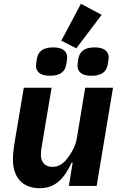

<svg xmlns="http://www.w3.org/2000/svg" viewBox="-20 -977 640 1009"><path d="M342 0H487.9L573.9 -516H427.9L383.2 -247.2C376.1 -204.9 350.9 -166.9 335.9 -147C312.9 -116.8 289.1 -100.1 255 -100.1C209.9 -100.1 195 -133.9 195 -160.9C195 -186.1 198.9 -206 202.1 -224.1L251.1 -516H105.1L58.9 -241.1C51.1 -192.8 47.9 -165.8 47.9 -137.1C47.9 -57.2 88.1 12.1 188.9 12.1C271 12.1 317.8 -39.1 356.9 -122.9H361.9ZM169 -633.2C169 -601.9 188.9 -578.8 242.9 -578.8C297.9 -578.8 322.1 -601.9 328.1 -638.1C331 -655.9 333.1 -666.9 333.1 -674C333.1 -704.9 313.2 -728 259.2 -728C204.2 -728 180 -704.9 174 -669C171.2 -650.9 169 -639.9 169 -633.2ZM302.2 -763.1 381 -723 514.2 -899.1 405.2 -957ZM387.1 -633.2C387.1 -601.9 407 -578.8 460.9 -578.8C516 -578.8 540.1 -601.9 546.2 -638.1C549 -655.9 551.1 -666.9 551.1 -674C551.1 -704.9 530.9 -728 476.9 -728C422.2 -728 398.1 -704.9 392 -669C389.2 -650.9 387.1 -639.9 387.1 -633.2Z"/></svg>

Font: Margiela Mono Italic Bold It
Style: Regular
Weight: 700
Designer: Mike Abbink, Paul van der Laan, Pieter van Rosmalen
Foundry: Bold Monday
Version: Version 2.003 2021